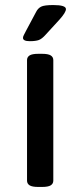

<svg xmlns="http://www.w3.org/2000/svg" viewBox="-20 -738 318 760"><path d="M132 2Q107 2 97 -4.5Q87 -11 87 -23V-500Q87 -512 97 -518.5Q107 -525 132 -525H146Q171 -525 181 -518.5Q191 -512 191 -500V-23Q191 -11 181 -4.5Q171 2 146 2ZM98 -575Q71 -575 71 -588Q71 -593 74.5 -599.5Q78 -606 83 -616L123 -691Q130 -705 142.5 -711.5Q155 -718 191 -718Q241 -718 241 -702Q241 -689 216 -661L161 -601Q146 -584 133.5 -579.5Q121 -575 98 -575Z"/></svg>

Font: Asap Semi Expanded Medium
Style: Regular
Weight: 500
Width: 6
Designer: Pablo Cosgaya
Foundry: Omnibus-Type
Version: Version 3.001; ttfautohint (v1.8.4.7-5d5b)